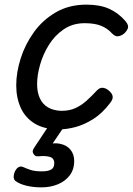

<svg xmlns="http://www.w3.org/2000/svg" viewBox="-20 -539 573 828"><path d="M235 19Q171 19 130 -6Q89 -31 69.5 -74Q50 -117 50 -171Q50 -226 69 -286.5Q88 -347 126 -400Q164 -453 221 -486Q278 -519 353 -519Q411 -519 451 -501Q491 -483 521 -448Q536 -430 531.5 -417.5Q527 -405 515 -394Q502 -384 489 -382.5Q476 -381 462 -396Q443 -417 415.5 -428Q388 -439 345 -439Q294 -439 255.5 -413Q217 -387 191.5 -346.5Q166 -306 153 -260.5Q140 -215 140 -176Q140 -141 152 -115Q164 -89 187.5 -75.5Q211 -62 245 -61Q279 -61 304.5 -72.5Q330 -84 352.5 -104Q375 -124 399 -150Q412 -163 426.5 -160Q441 -157 452 -146Q465 -134 466 -122Q467 -110 455 -95Q421 -50 382 -25.5Q343 -1 305 9Q267 19 235 19ZM159 269Q122 269 92.5 261.5Q63 254 46 241Q38 233 39 220.5Q40 208 45 199Q52 186 60.5 181.5Q69 177 79 181Q92 187 111 193.5Q130 200 161 200Q186 200 200 192.5Q214 185 214 165Q214 143 194.5 137.5Q175 132 148 135Q137 136 132.5 133Q128 130 124 124Q120 117 121.5 110.5Q123 104 128 97L201 -13H270L190 105L161 89Q205 75 236 80.5Q267 86 283.5 106Q300 126 300 155Q300 192 280.5 217.5Q261 243 229 256Q197 269 159 269Z"/></svg>

Font: Playwrite SK
Style: Regular
Weight: 400
Designer: Veronika Burian, José Scaglione
Foundry: TypeTogether
Version: Version 1.002